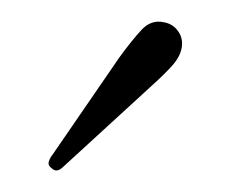

<svg xmlns="http://www.w3.org/2000/svg" viewBox="-20 -654 213 177"><path d="M90 -601Q102 -617.5 110.8 -626.8Q119.5 -636 131 -633.5Q139.5 -632 144.2 -625.2Q149 -618.5 147.5 -610Q146 -601.5 138.5 -593.2Q131 -585 121 -576L37.5 -499.5Q32 -494.5 27.5 -499Q24 -501.5 25 -505Q26 -508.5 28.5 -511.5Z"/></svg>

Font: Fraunces 72pt SuperSoft Thin
Style: Regular
Weight: 100
Version: Version 1.000;[b76b70a41]